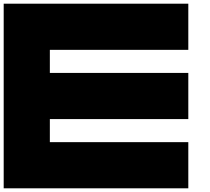

<svg xmlns="http://www.w3.org/2000/svg" viewBox="-20 -820 1140 1040"><path d="M0 200H250H1000V-50H250V-175H1000V-425H250V-550H1000V-800H0Z"/></svg>

Font: Kubos
Style: Regular
Weight: 400
Version: Version 001.000